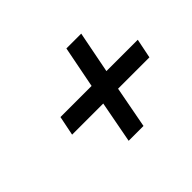

<svg xmlns="http://www.w3.org/2000/svg" viewBox="-90 -537 641 641"><g transform="rotate(-45 231.0 -216.5)"><path d="M202 -34 230 -182H83L97 -251H244L273 -399H343L314 -251H462L448 -182H300L272 -34Z"/></g></svg>

Font: Teachers
Style: Italic
Weight: 400
Italic angle: -11°
Designer: Alfredo Marco Pradil, Chank Diesel
Version: Version 1.001